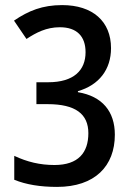

<svg xmlns="http://www.w3.org/2000/svg" viewBox="-20 -722 520 754"><path d="M416 -533C416 -638 344 -702 224 -702C147 -702 92 -680 35 -641L84 -569C122 -594 162 -615 215 -615C282 -615 316 -579 316 -517C316 -446 270 -399 169 -399H123V-313H167C277 -313 327 -274 327 -199C327 -123 288 -74 194 -74C137 -74 87 -86 36 -110V-16C83 3 138 12 204 12C353 12 431 -70 431 -193C431 -284 382 -344 286 -360V-364C369 -388 416 -449 416 -533Z"/></svg>

Font: Noto Sans Kannada Condensed Medium
Style: Regular
Weight: 500
Width: 3
Designer: Jelle Bosma - Monotype Design Team
Foundry: Monotype Imaging Inc.
Version: Version 2.005